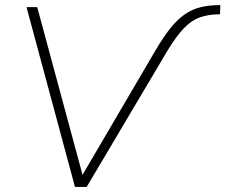

<svg xmlns="http://www.w3.org/2000/svg" viewBox="-20 -733 884 753"><path d="M274 0 84 -705H126L310 -24H290L589 -534Q620 -587 647.5 -621.5Q675 -656 703.5 -676Q732 -696 766 -704.5Q800 -713 844 -713L843 -677Q797 -677 763 -664.5Q729 -652 699.5 -620.5Q670 -589 636 -533L320 0Z"/></svg>

Font: Mulish ExtraLight
Style: Italic
Weight: 200
Italic angle: -9°
Designer: Vernon Adams
Foundry: Vernon Adams
Version: Version 3.603